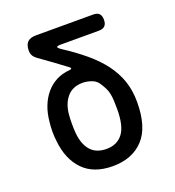

<svg xmlns="http://www.w3.org/2000/svg" viewBox="-134 -836 868 952"><g transform="rotate(-20 300.0 -360.0)"><path d="M258 -623Q321 -582 370 -541Q419 -500 452.5 -455.5Q486 -411 503.5 -360.5Q521 -310 521 -249Q521 -116 462 -53Q403 10 300 10Q200 10 144.5 -47Q89 -104 79 -203Q76 -227 76 -253.5Q76 -280 79 -304Q83 -348 97 -384Q111 -420 134 -447.5Q157 -475 188.5 -491.5Q220 -508 259 -511Q269 -512 270.5 -515.5Q272 -519 264 -525Q235 -547 201.5 -571.5Q168 -596 127 -625Q115 -634 109 -645Q103 -656 103 -671Q103 -701 117.5 -715.5Q132 -730 162 -730H464Q486 -730 496 -719.5Q506 -709 506 -688Q506 -666 495.5 -655.5Q485 -645 463 -645H264Q243 -645 241.5 -640Q240 -635 258 -623ZM379 -397Q366 -415 342.5 -422.5Q319 -430 299 -430Q246 -430 216.5 -395.5Q187 -361 182 -305Q180 -281 180 -256Q180 -231 182 -206Q188 -146 217 -113.5Q246 -81 300 -81Q355 -81 385.5 -120Q416 -159 416 -249Q416 -274 415 -294Q414 -314 410.5 -331Q407 -348 399 -363.5Q391 -379 379 -397Z"/></g></svg>

Font: Maple Mono Medium
Style: Regular
Weight: 500
Monospace: yes
Designer: subframe7536
Version: Version 7.000